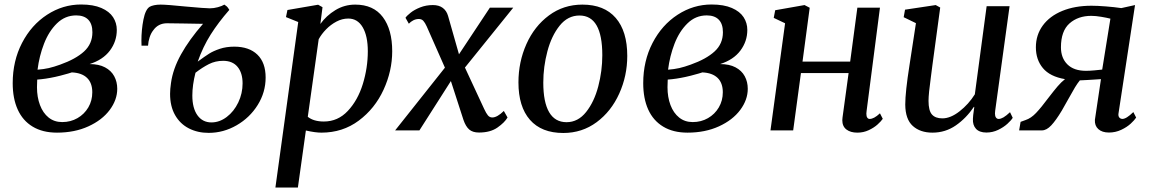

<svg xmlns="http://www.w3.org/2000/svg" viewBox="-20 -580 5116 854"><path d="M36.5 -210Q36.5 -309 78 -389Q119.5 -469 189.5 -514.5Q259.5 -560 340.5 -560Q395 -560 430.8 -544.5Q466.5 -529 483 -503.5Q499.5 -478 499.5 -447Q499.5 -396 468.8 -355Q438 -314 378.5 -295Q419.5 -295 447 -280.5Q474.5 -266 488 -241Q501.5 -216 501.5 -185Q501.5 -136 468 -91Q434.5 -46 373.2 -18Q312 10 233.5 10Q169.5 10 125.2 -16.8Q81 -43.5 58.8 -92.8Q36.5 -142 36.5 -210ZM247.5 -292.5Q316.5 -317 353.8 -351Q391 -385 391 -436.5Q391 -473.5 372.5 -492.5Q354 -511.5 319 -511.5Q269.5 -511.5 233.2 -476Q197 -440.5 175.8 -385.5Q154.5 -330.5 147 -270Q174 -272 197 -277.2Q220 -282.5 247.5 -292.5ZM390.5 -169.5Q390.5 -211 367.2 -233.5Q344 -256 299.5 -258Q296.5 -257.5 283.5 -253Q243 -241.5 225.5 -238Q182 -228.5 145.5 -226Q144.5 -204 144.5 -192Q144.5 -148 157.8 -112.8Q171 -77.5 196.2 -57.2Q221.5 -37 256.5 -37Q294 -37 324.5 -54.5Q355 -72 372.8 -102.2Q390.5 -132.5 390.5 -169.5Z M1161.5 -235Q1161.5 -169.5 1126.2 -113Q1091 -56.5 1032.5 -22.8Q974 11 908 11Q859 11 820 -9Q781 -29 758.8 -68Q736.5 -107 736.5 -162.5Q736.5 -183.5 740.5 -210.5Q749 -273 785.2 -338.2Q821.5 -403.5 883 -474Q848 -474 796.5 -475.5L723 -476.5Q683.5 -476.5 661.5 -445Q651.5 -432.5 645.5 -413.8Q639.5 -395 638.5 -377H609.5Q609 -383.5 609 -399Q609 -447.5 618 -493Q627 -538.5 646 -550Q653 -554 665.8 -556.8Q678.5 -559.5 694.5 -559.5Q721.5 -559.5 805.5 -551Q892.5 -543 913 -543Q931 -543 949.2 -548Q967.5 -553 978 -559.5Q985 -555 989.2 -551Q993.5 -547 1000 -536Q951 -480 917 -426.2Q883 -372.5 859.5 -306Q891.5 -329.5 910 -341.2Q928.5 -353 957.5 -362.8Q986.5 -372.5 1022 -372.5Q1088 -372.5 1124.8 -337Q1161.5 -301.5 1161.5 -235ZM1059 -209Q1059 -255.5 1036.8 -282.5Q1014.5 -309.5 972.5 -309.5Q938 -309.5 909 -294.8Q880 -280 849.5 -256.5Q835.5 -201.5 835.5 -155Q835.5 -99 858.2 -67.2Q881 -35.5 920.5 -35.5Q956.5 -35.5 988.5 -59.8Q1020.5 -84 1039.8 -124.2Q1059 -164.5 1059 -209Z M1205 254 1306.5 -482 1252 -504 1258.5 -535.5 1395 -559 1414.5 -548 1405 -473.5Q1431.5 -510.5 1471.8 -535Q1512 -559.5 1560 -559.5Q1641 -559.5 1682.8 -504Q1724.5 -448.5 1724.5 -352Q1724.5 -264.5 1686 -180.8Q1647.5 -97 1575.8 -43.5Q1504 10 1409.5 10Q1382.5 10 1340.5 0.5L1305 254ZM1349 -60.5Q1375 -39.5 1420.5 -39.5Q1483 -39.5 1527.2 -86.8Q1571.5 -134 1593.8 -206.2Q1616 -278.5 1616 -352Q1616 -420 1593.2 -458.8Q1570.5 -497.5 1529 -497.5Q1502 -497.5 1476.5 -484Q1451 -470.5 1430.5 -449.5Q1410 -428.5 1397.5 -405.5Z M2221 -86.5 2237.5 -57.5Q2224.5 -35 2192.8 -12.8Q2161 9.5 2110.5 9.5Q2082.5 9.5 2067 -4Q2051.5 -17.5 2041.5 -46.5L1985.5 -219.5L1845.5 0H1737.5L1959 -279L1878 -462.5Q1870.5 -479 1863 -487.2Q1855.5 -495.5 1843 -495.5Q1830 -495.5 1818.2 -489.5Q1806.5 -483.5 1798.5 -474.5L1783.5 -501Q1790 -510.5 1806.8 -523.8Q1823.5 -537 1849.2 -547.2Q1875 -557.5 1905.5 -557.5Q1932.5 -557.5 1949.5 -544.8Q1966.5 -532 1973 -509L2021.5 -338.5L2159 -546H2263L2048 -279.5L2133.5 -95.5Q2142.5 -76 2150.2 -66.8Q2158 -57.5 2169.5 -57.5Q2191.5 -57.5 2221 -86.5Z M2770 -331.5Q2770 -242.5 2734.2 -163.5Q2698.5 -84.5 2633.8 -36.5Q2569 11.5 2485.5 11.5Q2388.5 11.5 2337.2 -47Q2286 -105.5 2286 -213.5Q2286 -304.5 2321.5 -384Q2357 -463.5 2421.8 -511.5Q2486.5 -559.5 2570.5 -559.5Q2667.5 -559.5 2718.8 -500.2Q2770 -441 2770 -331.5ZM2396.5 -212.5Q2396.5 -125.5 2422.5 -81Q2448.5 -36.5 2500 -36.5Q2551 -36.5 2587 -81.8Q2623 -127 2641 -195.8Q2659 -264.5 2659 -334.5Q2659 -511 2557.5 -511Q2505.5 -511 2469.2 -465.8Q2433 -420.5 2414.8 -351.8Q2396.5 -283 2396.5 -212.5Z M2841 -210Q2841 -309 2882.5 -389Q2924 -469 2994 -514.5Q3064 -560 3145 -560Q3199.5 -560 3235.2 -544.5Q3271 -529 3287.5 -503.5Q3304 -478 3304 -447Q3304 -396 3273.2 -355Q3242.5 -314 3183 -295Q3224 -295 3251.5 -280.5Q3279 -266 3292.5 -241Q3306 -216 3306 -185Q3306 -136 3272.5 -91Q3239 -46 3177.8 -18Q3116.5 10 3038 10Q2974 10 2929.8 -16.8Q2885.5 -43.5 2863.2 -92.8Q2841 -142 2841 -210ZM3052 -292.5Q3121 -317 3158.2 -351Q3195.5 -385 3195.5 -436.5Q3195.5 -473.5 3177 -492.5Q3158.5 -511.5 3123.5 -511.5Q3074 -511.5 3037.8 -476Q3001.5 -440.5 2980.2 -385.5Q2959 -330.5 2951.5 -270Q2978.5 -272 3001.5 -277.2Q3024.5 -282.5 3052 -292.5ZM3195 -169.5Q3195 -211 3171.8 -233.5Q3148.5 -256 3104 -258Q3101 -257.5 3088 -253Q3047.5 -241.5 3030 -238Q2986.5 -228.5 2950 -226Q2949 -204 2949 -192Q2949 -148 2962.2 -112.8Q2975.5 -77.5 3000.8 -57.2Q3026 -37 3061 -37Q3098.5 -37 3129 -54.5Q3159.5 -72 3177.2 -102.2Q3195 -132.5 3195 -169.5Z M3834.5 -86Q3833.5 -78 3833.5 -74.5Q3833.5 -62.5 3837.5 -56.8Q3841.5 -51 3848 -51Q3857.5 -51 3868.5 -56.8Q3879.5 -62.5 3894 -76L3906.5 -51.5Q3899 -40.5 3883.2 -26.2Q3867.5 -12 3844 -1Q3820.5 10 3793.5 10Q3763 10 3744.8 -4Q3726.5 -18 3726.5 -45.5Q3726.5 -49.5 3727.5 -57.5L3754.5 -255H3542.5L3508 0H3407L3472 -476.5L3421.5 -500.5L3428 -534.5L3558.5 -557.5L3581.5 -545.5L3549.5 -306H3761.5L3793.5 -546H3894Z M4006.5 -115Q4006.5 -170.5 4025.5 -291L4054 -477L3999.5 -503.5L4005.5 -537L4142 -557.5L4162 -546.5L4127 -288Q4122.5 -252 4120.5 -237.5Q4110 -162 4110 -131.5Q4110 -88 4125.2 -70.8Q4140.5 -53.5 4171.5 -53.5Q4208 -53.5 4248.2 -85Q4288.5 -116.5 4316 -160.5L4368.5 -552.5H4470.5L4406.5 -87.5Q4405.5 -78.5 4405.5 -75.5Q4405.5 -63.5 4410 -57.2Q4414.5 -51 4422 -51Q4431.5 -51 4443.5 -58Q4455.5 -65 4472.5 -81L4484.5 -56Q4478 -45 4461 -29.5Q4444 -14 4419.5 -2.2Q4395 9.5 4367.5 9.5Q4336.5 9.5 4321.2 -7Q4306 -23.5 4307.5 -51.5Q4307 -59 4313.5 -104L4312 -105Q4278 -54.5 4231.5 -22.2Q4185 10 4127.5 10Q4073 10 4040 -19.8Q4007 -49.5 4006.5 -115Z M5033.5 -57Q5026.5 -46 5009.5 -30.2Q4992.5 -14.5 4967 -2.5Q4941.5 9.5 4912.5 9.5Q4882 9.5 4865.2 -5.8Q4848.5 -21 4850 -47L4877 -228Q4860 -226.5 4843.2 -225.8Q4826.5 -225 4813 -224L4783 -222.5Q4772.5 -209.5 4761.5 -191.5Q4750.5 -173.5 4733 -141.5Q4716 -110.5 4702.5 -87.5Q4677 -45 4656 -22.5Q4635 0 4614 0H4513L4519.5 -38L4541.5 -46Q4566 -54 4588.5 -77.8Q4611 -101.5 4643 -144.5Q4668 -177 4684 -195.8Q4700 -214.5 4717 -228Q4650 -239.5 4618.8 -277Q4587.5 -314.5 4587.5 -369.5Q4587.5 -424.5 4618.2 -466.5Q4649 -508.5 4705 -531.5Q4761 -554.5 4835 -554.5Q4860.5 -554.5 4898.8 -551.5Q4937 -548.5 4967.5 -544L5028.5 -557.5L4955 -75.5L4954.5 -70.5Q4954.5 -61 4959.8 -56Q4965 -51 4971.5 -51Q4981 -51 4993 -58.5Q5005 -66 5021 -81.5ZM4919 -497Q4903.5 -501 4878.5 -505.2Q4853.5 -509.5 4834 -509.5Q4775 -509.5 4737 -475.8Q4699 -442 4699 -369.5Q4699 -322 4727.8 -293.5Q4756.5 -265 4810.5 -265Q4826 -265 4847.8 -267Q4869.5 -269 4882.5 -270.5Z"/></svg>

Font: Merriweather Text
Style: Italic
Weight: 400
Italic angle: -7.8°
Designer: Eben Sorkin
Foundry: Eben Sorkin
Version: Version 2.100